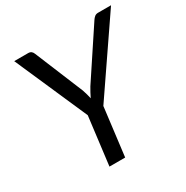

<svg xmlns="http://www.w3.org/2000/svg" viewBox="-164 -853 958 990"><g transform="rotate(-30 315.0 -358.0)"><path d="M336 -286.5 300.5 0H207L242.5 -285.5L53.5 -716.5H136Q148.5 -716.5 155.5 -710.5Q162.5 -704.5 166 -694.5L284.5 -407.5Q294 -379 299.5 -353.5Q305.5 -366.5 312.8 -379.8Q320 -393 328.5 -407.5L518.5 -694.5Q524 -703 532.2 -709.8Q540.5 -716.5 552.5 -716.5H630Z"/></g></svg>

Font: Lato 2
Style: Italic
Weight: 400
Italic angle: -7°
Designer: Lukasz Dziedzic with Adam Twardoch and Botio Nikoltchev
Foundry: tyPoland Lukasz Dziedzic
Version: Version 2.015; 2015-08-06; http://www.latofonts.com/